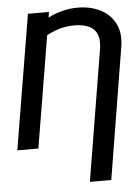

<svg xmlns="http://www.w3.org/2000/svg" viewBox="-61 -784 751 1034"><g transform="rotate(-5 314.0 -267.0)"><path d="M498 203.1H382.3L499 -503.9Q510.3 -575.2 478.3 -609.4Q446.3 -643.6 370.6 -643.6Q316.4 -643.6 265.4 -624Q214.4 -604.5 169.4 -569.3L185.5 -666Q211.4 -685.1 244.6 -701.2Q277.8 -717.3 316.9 -727.3Q356 -737.3 397.9 -737.3Q465.8 -737.3 519.3 -710.9Q572.8 -684.6 599.6 -632.6Q626.5 -580.6 613.8 -503.9ZM242.7 -727.5 121.6 0H7.8L128.9 -727.5Z"/></g></svg>

Font: Inter 24pt Medium
Style: Italic
Weight: 500
Italic angle: -9.3988°
Designer: Rasmus Andersson
Foundry: rsms
Version: Version 4.001;git-66647c0bb